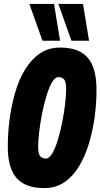

<svg xmlns="http://www.w3.org/2000/svg" viewBox="-20 -952 513 981"><path d="M206 9Q107 9 62.5 -45Q18 -99 20 -210Q20 -276 29.5 -346Q39 -416 58 -481Q77 -546 108.5 -597.5Q140 -649 184 -679Q228 -709 287 -709Q386 -709 430 -655Q474 -601 473 -490Q473 -424 463.5 -354Q454 -284 434.5 -219Q415 -154 384 -102.5Q353 -51 309 -21Q265 9 206 9ZM215 -142Q232 -142 247.5 -169Q263 -196 276 -239Q289 -282 298.5 -330.5Q308 -379 313 -423.5Q318 -468 318 -497Q318 -533 308 -545.5Q298 -558 278 -558Q261 -558 245.5 -531Q230 -504 217 -461Q204 -418 194.5 -369Q185 -320 180 -276Q175 -232 175 -202Q175 -167 185 -154.5Q195 -142 215 -142ZM197 -744 130 -932H256L287 -744ZM345 -744 278 -932H404L435 -744Z"/></svg>

Font: Georama Condensed ExtraBold
Style: Italic
Weight: 800
Width: 3
Italic angle: -9°
Designer: Jean-Baptiste Levee
Foundry: Production Type
Version: Version 1.000